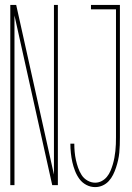

<svg xmlns="http://www.w3.org/2000/svg" viewBox="-20 -755 540 783"><path d="M368 8Q349 8 332 -1Q315 -10 304 -25Q293 -40 286 -58Q279 -76 275 -94Q271 -112 269 -131Q267 -150 267 -168Q267 -169 267 -169Q267 -169 267 -169H283Q283 -169 283 -169Q283 -169 283 -169Q283 -152 284.5 -135.5Q286 -119 289.5 -103Q293 -87 298.5 -71Q304 -55 313 -41Q322 -27 337 -18.5Q352 -10 368 -10Q382 -10 394.5 -16.5Q407 -23 416 -34Q425 -45 430.5 -58Q436 -71 440 -84.5Q444 -98 446.5 -111.5Q449 -125 450.5 -139Q452 -153 452.5 -167Q453 -181 453 -195V-717H351V-735H469V-195Q469 -179 468.5 -163.5Q468 -148 466.5 -132.5Q465 -117 461.5 -101.5Q458 -86 453 -71Q448 -56 441 -42Q434 -28 423.5 -16.5Q413 -5 398.5 1.5Q384 8 368 8ZM22 0V-735H46L200 -43V-735H216V0H193L39 -692V0Z"/></svg>

Font: Iosevka SS04 Thin
Style: Regular
Weight: 100
Monospace: yes
Designer: Belleve Invis
Foundry: Belleve Invis
Version: Version 19.0.0; ttfautohint (v1.8.4)